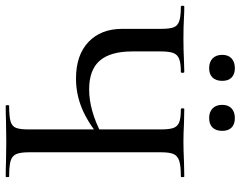

<svg xmlns="http://www.w3.org/2000/svg" viewBox="-107 -737 842 672"><g transform="rotate(90 314.0 -401.0)"><path d="M360 -613Q357 -613 357 -619Q357 -625 360 -625L407 -624Q447 -622 474 -622Q501 -622 545 -624L596 -625Q598 -625 598 -619Q598 -613 596 -613Q559 -613 541.5 -607.5Q524 -602 517.5 -588Q511 -574 511 -544V-81Q511 -51 517.5 -36.5Q524 -22 541.5 -17Q559 -12 596 -12Q598 -12 598 -6Q598 0 596 0Q564 0 545 -1L474 -2L400 -1Q382 0 348 0Q346 0 346 -6Q346 -12 348 -12Q386 -12 403 -17Q420 -22 425.5 -36Q431 -50 431 -81V-542Q431 -572 426 -586.5Q421 -601 406.5 -607Q392 -613 360 -613ZM253 -246Q171 -246 125 -289.5Q79 -333 79 -408V-544Q79 -574 73.5 -588Q68 -602 51.5 -607.5Q35 -613 1 -613Q-2 -613 -2 -619Q-2 -625 1 -625Q23 -625 36 -624Q72 -622 115 -622Q151 -622 193 -624L230 -625Q233 -625 233 -619Q233 -613 230 -613Q199 -613 184 -607Q169 -601 163.5 -586.5Q158 -572 158 -542V-443Q158 -367 190 -329.5Q222 -292 291 -292Q364 -292 448 -336L457 -329Q405 -286 355.5 -266Q306 -246 253 -246ZM170 -758Q170 -779 182.5 -790.5Q195 -802 217 -802Q238 -802 249.5 -790.5Q261 -779 261 -758Q261 -736 249.5 -724Q238 -712 217 -712Q195 -712 182.5 -724Q170 -736 170 -758ZM345 -758Q345 -779 357.5 -790.5Q370 -802 391 -802Q413 -802 424.5 -790.5Q436 -779 436 -758Q436 -736 424.5 -724Q413 -712 391 -712Q370 -712 357.5 -724Q345 -736 345 -758Z"/></g></svg>

Font: Cormorant Unicase Medium
Style: Regular
Weight: 500
Designer: Christian Thalmann (Catharsis Fonts)
Foundry: Catharsis Fonts
Version: Version 4.000